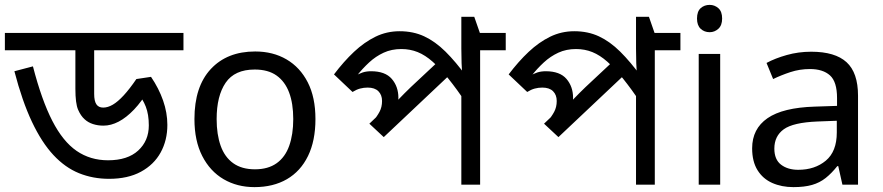

<svg xmlns="http://www.w3.org/2000/svg" viewBox="-30 -757 3618 787"><path d="M722 -622V-551H356V-372Q356 -343 365 -329.5Q374 -316 393 -316Q412 -316 432.5 -328Q453 -340 477 -366Q501 -392 529 -433L589 -442Q621 -395 638.5 -345Q656 -295 656 -245Q656 -182 628.5 -132Q601 -82 547.5 -53Q494 -24 417 -24Q351 -24 294 -47Q237 -70 189 -121.5Q141 -173 101 -257.5Q61 -342 29 -465L105 -485Q141 -346 184.5 -261.5Q228 -177 284 -138.5Q340 -100 413 -100Q493 -100 536.5 -140Q580 -180 580 -243Q580 -288 567.5 -320Q555 -352 535 -373L581 -392Q551 -341 519.5 -308Q488 -275 456.5 -258.5Q425 -242 394 -242Q371 -242 351 -248.5Q331 -255 317 -268Q301 -282 290 -307.5Q279 -333 279 -393V-551H-10V-622Z M1263 -269Q1263 -180 1232.5 -117.5Q1202 -55 1146 -22.5Q1090 10 1013 10Q942 10 886.5 -22.5Q831 -55 799 -117.5Q767 -180 767 -269Q767 -402 834 -474Q901 -546 1016 -546Q1089 -546 1144.5 -513.5Q1200 -481 1231.5 -419.5Q1263 -358 1263 -269ZM858 -269Q858 -206 874.5 -159.5Q891 -113 926 -88Q961 -63 1015 -63Q1069 -63 1104 -88Q1139 -113 1155.5 -159.5Q1172 -206 1172 -269Q1172 -333 1155 -378Q1138 -423 1103.5 -447.5Q1069 -472 1014 -472Q932 -472 895 -418Q858 -364 858 -269Z M2043 -622V-551H1938V0H1861V-396L1883 -332Q1842 -392 1808 -434.5Q1774 -477 1743.5 -504Q1713 -531 1682 -543.5Q1651 -556 1615 -556Q1575 -556 1542.5 -541Q1510 -526 1483 -501Q1456 -476 1433 -447L1425 -445Q1441 -455 1456.5 -460Q1472 -465 1491 -465Q1549 -465 1576 -433.5Q1603 -402 1603 -356Q1603 -345 1602 -335Q1601 -325 1599 -320L1582 -326Q1594 -339 1605 -351Q1616 -363 1628.5 -375Q1641 -387 1654 -400L1778 -516L1827 -463L1543 -195L1484 -250L1566 -328L1530 -285L1500 -262Q1515 -279 1525.5 -298.5Q1536 -318 1536 -343Q1536 -368 1521 -383Q1506 -398 1477 -398Q1461 -398 1446 -394Q1431 -390 1415 -380L1339 -452Q1379 -505 1421 -544.5Q1463 -584 1509 -606.5Q1555 -629 1608 -629Q1664 -629 1709 -608Q1754 -587 1796 -545.5Q1838 -504 1884 -441L1866 -446Q1863 -470 1862 -498Q1861 -526 1861 -558V-688H1914L1937 -622Z M2759 -622V-551H2654V0H2577V-396L2599 -332Q2558 -392 2524 -434.5Q2490 -477 2459.5 -504Q2429 -531 2398 -543.5Q2367 -556 2331 -556Q2291 -556 2258.5 -541Q2226 -526 2199 -501Q2172 -476 2149 -447L2141 -445Q2157 -455 2172.5 -460Q2188 -465 2207 -465Q2265 -465 2292 -433.5Q2319 -402 2319 -356Q2319 -345 2318 -335Q2317 -325 2315 -320L2298 -326Q2310 -339 2321 -351Q2332 -363 2344.5 -375Q2357 -387 2370 -400L2494 -516L2543 -463L2259 -195L2200 -250L2282 -328L2246 -285L2216 -262Q2231 -279 2241.5 -298.5Q2252 -318 2252 -343Q2252 -368 2237 -383Q2222 -398 2193 -398Q2177 -398 2162 -394Q2147 -390 2131 -380L2055 -452Q2095 -505 2137 -544.5Q2179 -584 2225 -606.5Q2271 -629 2324 -629Q2380 -629 2425 -608Q2470 -587 2512 -545.5Q2554 -504 2600 -441L2582 -446Q2579 -470 2578 -498Q2577 -526 2577 -558V-688H2630L2653 -622Z M2922 -536V0H2834V-536ZM2879 -737Q2899 -737 2914.5 -723.5Q2930 -710 2930 -681Q2930 -653 2914.5 -639Q2899 -625 2879 -625Q2857 -625 2842 -639Q2827 -653 2827 -681Q2827 -710 2842 -723.5Q2857 -737 2879 -737Z M3295 -545Q3393 -545 3440 -502Q3487 -459 3487 -365V0H3423L3406 -76H3402Q3379 -47 3354.5 -27.5Q3330 -8 3298.5 1Q3267 10 3222 10Q3174 10 3135.5 -7Q3097 -24 3075 -59.5Q3053 -95 3053 -149Q3053 -229 3116 -272.5Q3179 -316 3310 -320L3401 -323V-355Q3401 -422 3372 -448Q3343 -474 3290 -474Q3248 -474 3210 -461.5Q3172 -449 3139 -433L3112 -499Q3147 -518 3195 -531.5Q3243 -545 3295 -545ZM3321 -259Q3221 -255 3182.5 -227Q3144 -199 3144 -148Q3144 -103 3171.5 -82Q3199 -61 3242 -61Q3310 -61 3355 -98.5Q3400 -136 3400 -214V-262Z"/></svg>

Font: lbangla15
Style: Book
Weight: 400
Designer: Jelle Bosma - Monotype Design Team
Foundry: Monotype Imaging Inc.
Version: Version 2.003